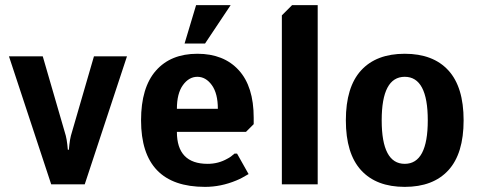

<svg xmlns="http://www.w3.org/2000/svg" viewBox="-20 -720 1871 750"><path d="M180 0 15 -500H147L237 -190Q241 -174 243 -155L245 -135H249L251 -155Q253 -174 257 -190L347 -500H476L311 0Z M701 -550 746 -700H881L781 -550ZM781 10Q531 10 531 -250Q531 -378 589 -444Q647 -510 751 -510Q854 -510 912.5 -446Q971 -382 971 -260V-235L941 -205H671Q671 -80 791 -80Q833 -80 868 -100Q882 -107 896 -120H906L951 -40Q923 -23 903 -15Q843 10 781 10ZM671 -295H831Q831 -355 807.5 -387.5Q784 -420 751 -420Q718 -420 694.5 -387.5Q671 -355 671 -295Z M1081 0V-660L1121 -700H1221V0Z M1731.5 -55Q1672 10 1561 10Q1450 10 1390.5 -55Q1331 -120 1331 -250Q1331 -380 1390.5 -445Q1450 -510 1561 -510Q1672 -510 1731.5 -445Q1791 -380 1791 -250Q1791 -120 1731.5 -55ZM1471 -250Q1471 -80 1561 -80Q1651 -80 1651 -250Q1651 -420 1561 -420Q1471 -420 1471 -250Z"/></svg>

Font: Scada
Style: Bold
Weight: 700
Designer: Jovanny Lemonad
Foundry: Jovanny Lemonad
Version: Version 4.100;PS 004.100;hotconv 1.0.88;makeotf.lib2.5.64775